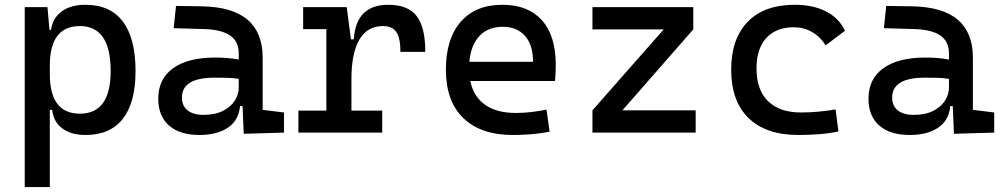

<svg xmlns="http://www.w3.org/2000/svg" viewBox="-20 -547 4142 792"><path d="M82 224.6V-517.6H175.8L184.1 -423.8H190.4Q197.3 -472.7 234.6 -500Q272 -527.3 332.5 -527.3Q434.6 -527.3 486.8 -458Q539.1 -388.7 539.1 -253.9Q539.1 -124 486.8 -57.1Q434.6 9.8 332.5 9.8Q272.9 9.8 236.6 -17.6Q200.2 -44.9 195.3 -93.8H185.5V224.6ZM185.5 -241.2Q185.5 -78.1 309.6 -78.1Q436.5 -78.1 436.5 -253.9Q436.5 -439.5 309.6 -439.5Q185.5 -439.5 185.5 -276.4Z M985.4 4.9 980.5 -109.4H970.2Q964.4 -49.8 919.7 -20Q875 9.8 802.7 9.8Q721.7 9.8 677.2 -29.3Q632.8 -68.4 632.8 -139.6Q632.8 -221.7 694.1 -265.6Q755.4 -309.6 867.2 -309.6Q922.9 -309.6 964.8 -301.3V-325.2Q964.8 -377 928.5 -401.1Q892.1 -425.3 820.3 -427.2L696.3 -430.7L706.1 -522.5L810.5 -521Q939 -519 1001.2 -465.6Q1063.5 -412.1 1063.5 -309.6V-93.8L1151.4 -83V0ZM964.8 -221.7Q939.9 -225.6 915.3 -226.1Q890.6 -226.6 865.2 -226.6Q730.5 -226.6 730.5 -144.5Q730.5 -110.4 753.7 -91.8Q776.9 -73.2 819.3 -73.2Q867.7 -73.2 900.1 -89.8Q932.6 -106.4 948.7 -132.3Q964.8 -158.2 964.8 -185.5Z M1429.7 -222.7V-90.8H1556.6V0H1210.9V-90.8H1326.2V-426.8H1230.5V-517.6H1410.2L1427.7 -384.8H1439.5Q1448.2 -527.3 1582 -527.3Q1662.1 -527.3 1698.2 -481.4Q1734.4 -435.5 1734.4 -333H1631.8Q1631.8 -389.6 1615 -414.6Q1598.1 -439.5 1560.5 -439.5Q1494.6 -439.5 1462.2 -383.1Q1429.7 -326.7 1429.7 -222.7Z M2095.7 9.8Q1963.4 9.8 1891.4 -59.8Q1819.3 -129.4 1819.3 -259.8Q1819.3 -386.7 1880.4 -457Q1941.4 -527.3 2052.7 -527.3Q2157.7 -527.3 2215.1 -463.9Q2272.5 -400.4 2272.5 -279.3Q2272.5 -243.7 2269.5 -212.9H1919.9Q1933.6 -147.9 1981.4 -114.5Q2029.3 -81.1 2107.4 -81.1Q2139.6 -81.1 2170.9 -84.7Q2202.1 -88.4 2234.4 -94.7L2247.1 -3.9Q2201.2 4.9 2163.1 7.3Q2125 9.8 2095.7 9.8ZM1916 -292H2178.7Q2178.7 -361.8 2145.5 -399.2Q2112.3 -436.5 2053.7 -436.5Q1993.7 -436.5 1958 -398.9Q1922.4 -361.3 1916 -292Z M2423.8 0V-91.8L2717.8 -425.8H2423.8V-517.6H2839.8V-425.8L2547.4 -91.8H2849.6V0Z M3272.5 9.8Q3140.1 9.8 3068.1 -59.8Q2996.1 -129.4 2996.1 -259.8Q2996.1 -386.7 3064.2 -457Q3132.3 -527.3 3258.8 -527.3Q3334.5 -527.3 3388.4 -499.3Q3442.4 -471.2 3465.3 -419.9L3385.7 -359.9Q3363.8 -395.5 3329.6 -415Q3295.4 -434.6 3254.9 -434.6Q3181.6 -434.6 3141.1 -390.4Q3100.6 -346.2 3100.6 -264.6Q3100.6 -176.3 3148.2 -129.6Q3195.8 -83 3284.2 -83Q3320.3 -83 3356.4 -86.4Q3392.6 -89.8 3426.8 -95.7L3438.5 -4.9Q3398.4 3.9 3355.7 6.8Q3313 9.8 3272.5 9.8Z M3915 4.9 3910.2 -109.4H3899.9Q3894 -49.8 3849.4 -20Q3804.7 9.8 3732.4 9.8Q3651.4 9.8 3606.9 -29.3Q3562.5 -68.4 3562.5 -139.6Q3562.5 -221.7 3623.8 -265.6Q3685.1 -309.6 3796.9 -309.6Q3852.5 -309.6 3894.5 -301.3V-325.2Q3894.5 -377 3858.2 -401.1Q3821.8 -425.3 3750 -427.2L3626 -430.7L3635.7 -522.5L3740.2 -521Q3868.7 -519 3930.9 -465.6Q3993.2 -412.1 3993.2 -309.6V-93.8L4081.1 -83V0ZM3894.5 -221.7Q3869.6 -225.6 3845 -226.1Q3820.3 -226.6 3794.9 -226.6Q3660.2 -226.6 3660.2 -144.5Q3660.2 -110.4 3683.3 -91.8Q3706.5 -73.2 3749 -73.2Q3797.4 -73.2 3829.8 -89.8Q3862.3 -106.4 3878.4 -132.3Q3894.5 -158.2 3894.5 -185.5Z"/></svg>

Font: CaskaydiaCove NFP
Style: Regular
Weight: 400
Designer: Aaron Bell
Foundry: Saja Typeworks
Version: Version 2111.001; VTT 6.35;Nerd Fonts 3.1.1